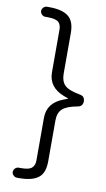

<svg xmlns="http://www.w3.org/2000/svg" viewBox="-96 -778 527 957"><g transform="rotate(10 168.0 -299.5)"><path d="M61.5 132.8H73.2Q146.5 132.8 176.8 102.5Q201.2 78.1 201.2 24.4V-181.6Q201.2 -220.7 222.7 -240.2Q244.1 -259.8 297.9 -269.5Q311.5 -271.5 317.9 -279.8Q324.2 -288.1 324.2 -299.8Q324.2 -312.5 316.4 -322.3Q309.6 -328.1 297.9 -330.1Q242.2 -339.8 220.7 -360.4Q201.2 -380.9 201.2 -418V-624Q201.2 -683.6 169.9 -708Q138.7 -732.4 73.2 -732.4H61.5Q51.8 -732.4 43.9 -724.6Q36.1 -716.8 36.1 -707Q36.1 -697.3 43.9 -689.5Q51.8 -681.6 61.5 -681.6H76.2Q115.2 -681.6 129.9 -668Q142.6 -654.3 142.6 -631.8V-415Q142.6 -338.9 222.7 -308.6L246.1 -299.8L222.7 -291Q142.6 -260.7 142.6 -184.6V32.2Q142.6 55.7 128.4 68.8Q114.3 82 76.2 82H61.5Q51.8 82 43.9 89.8Q36.1 97.7 36.1 107.4Q36.1 117.2 43.9 125Q51.8 132.8 61.5 132.8Z"/></g></svg>

Font: FakePearl
Style: ExtraLight
Weight: 300
Version: Version 1.2